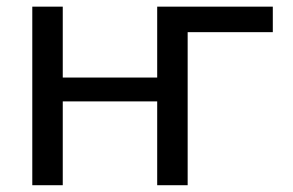

<svg xmlns="http://www.w3.org/2000/svg" viewBox="-20 -544 865 566"><path d="M784.2 -524.4V-449.2H533.2V2H443.4V-245.1H165V2H75.2V-524.4H165V-315.4H443.4V-524.4Z"/></svg>

Font: Gen Shin Gothic Regular
Style: Regular
Weight: 400
Designer: [Source Han Sans]
Ryoko NISHIZUKA  (kana & ideographs); Paul D. Hunt (Latin, Greek & Cyrillic); Wenlong ZHANG  (bopomofo
Version: Version 1.002.20150607